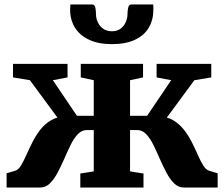

<svg xmlns="http://www.w3.org/2000/svg" viewBox="-20 -837 1001 857"><path d="M9.5 0V-63.5L48 -75Q62.5 -79.5 74 -98.8Q85.5 -118 97.8 -145.5Q110 -173 125 -202.8Q140 -232.5 160.2 -258.5Q180.5 -284.5 209 -301Q237.5 -317.5 276.5 -316.5L282.5 -249.5L113.5 -479L38 -491.5V-552H281.5V-491.5L216 -479L323.5 -320H398.5V-479L340.5 -491.5V-552H618.5V-491.5L560.5 -479V-320H636.5L744 -479L679 -491.5V-552H923V-491.5L847.5 -479L678.5 -249.5L684 -316.5Q723.5 -317.5 751.8 -301Q780 -284.5 800.5 -258.5Q821 -232.5 836 -202.8Q851 -173 863 -145.5Q875 -118 887 -98.8Q899 -79.5 913 -75L951.5 -63.5V0H800Q776 0 757.2 -18.5Q738.5 -37 723 -66.2Q707.5 -95.5 693.2 -128.2Q679 -161 664.5 -190.5Q650 -220 632.5 -238.2Q615 -256.5 592.5 -256.5H560.5V-72L620.5 -62.5V0H338.5V-62.5L398.5 -72V-256.5H367.5Q345 -256.5 327.5 -238.2Q310 -220 295.5 -190.5Q281 -161 266.8 -128.2Q252.5 -95.5 237 -66.2Q221.5 -37 202.8 -18.5Q184 0 159.5 0ZM391.5 -817Q403 -817 405.8 -802Q408.5 -787 408.5 -773Q408.5 -755.5 416.5 -738Q424.5 -720.5 440.2 -709Q456 -697.5 480 -697.5Q503 -697.5 518.2 -709Q533.5 -720.5 541.2 -738Q549 -755.5 549 -773Q549 -787 552 -802Q555 -817 566 -817H663.5Q664.5 -813 664.5 -805Q664.5 -797 664.5 -793Q664.5 -749 644.5 -714.2Q624.5 -679.5 583.2 -659.8Q542 -640 479 -640Q419 -640 377.2 -659.8Q335.5 -679.5 314.2 -714.2Q293 -749 293 -793Q293 -799 293.5 -805Q294 -811 294 -817Z"/></svg>

Font: Merriweather 28pt Black
Style: Regular
Weight: 900
Version: Version 2.100